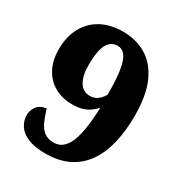

<svg xmlns="http://www.w3.org/2000/svg" viewBox="-172 -844 914 974"><g transform="rotate(30 284.5 -357.5)"><path d="M233 9Q170 9 130.5 -8Q91 -25 73 -53Q55 -81 55 -115Q55 -139 71 -163Q87 -187 126 -193Q138 -153 151.5 -123Q165 -93 186.5 -76.5Q208 -60 243 -60Q299 -60 327 -124.5Q355 -189 360 -331Q345 -315 326.5 -302Q308 -289 284 -282Q260 -275 226 -275Q169 -275 124.5 -299.5Q80 -324 54.5 -371Q29 -418 29 -485Q29 -557 58 -611Q87 -665 140.5 -694.5Q194 -724 269 -724Q345 -724 404.5 -688.5Q464 -653 498 -578Q532 -503 532 -382Q532 -296 515 -224Q498 -152 462 -100Q426 -48 369.5 -19.5Q313 9 233 9ZM282 -357Q305 -357 323.5 -368Q342 -379 359 -407Q359 -497 350.5 -549.5Q342 -602 324.5 -625Q307 -648 279 -648Q254 -648 236 -632Q218 -616 209 -581Q200 -546 200 -488Q200 -429 221 -393Q242 -357 282 -357Z"/></g></svg>

Font: Noto Serif Armenian Black
Style: Regular
Weight: 900
Version: Version 2.007